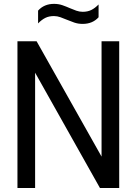

<svg xmlns="http://www.w3.org/2000/svg" viewBox="-20 -948 688 968"><path d="M68 0V-740H164.5L492 -158.5V-740H581V0H484L157 -581.5V0ZM396.5 -827.5Q374 -827.5 354.5 -834.2Q335 -841 317 -848.5Q300.5 -855.5 284.5 -861.2Q268.5 -867 252 -867Q227 -867 208.5 -857.8Q190 -848.5 172 -830V-894.5Q202.5 -928.5 252.5 -928.5Q275 -928.5 294.5 -921.8Q314 -915 332 -907Q348.5 -900 364.5 -894.2Q380.5 -888.5 397 -888.5Q422 -888.5 440.5 -897.8Q459 -907 477 -925.5V-861Q447 -827.5 396.5 -827.5Z"/></svg>

Font: Encode Sans Condensed Medium
Style: Regular
Weight: 500
Width: 3
Designer: Multiple Designers
Foundry: Impallari Type
Version: Version 3.000; ttfautohint (v1.8.3) -l 8 -r 50 -G 200 -x 14 